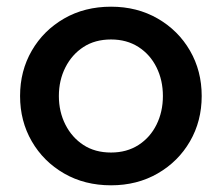

<svg xmlns="http://www.w3.org/2000/svg" viewBox="-20 -542 663 574"><path d="M312 12Q233 12 171.5 -23.5Q110 -59 75 -119.5Q40 -180 40 -255Q40 -330 75 -390.5Q110 -451 171.5 -486.5Q233 -522 312 -522Q390 -522 451.5 -486.5Q513 -451 548 -390.5Q583 -330 583 -255Q583 -180 548 -119.5Q513 -59 451.5 -23.5Q390 12 312 12ZM312 -86Q359 -86 394 -108.5Q429 -131 448 -169.5Q467 -208 467 -255Q467 -302 448 -340.5Q429 -379 394 -401.5Q359 -424 312 -424Q264 -424 229.5 -401.5Q195 -379 175.5 -340.5Q156 -302 156 -255Q156 -208 175.5 -169.5Q195 -131 229.5 -108.5Q264 -86 312 -86Z"/></svg>

Font: MuseoModerno Medium
Style: Regular
Weight: 500
Designer: Pablo Cosgaya, Héctor Gatti, Marcela Romero, and the Authors of The MuseoModerno Project.
Foundry: Omnibus-Type Team
Version: Version 1.001